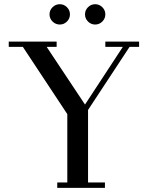

<svg xmlns="http://www.w3.org/2000/svg" viewBox="-20 -902 743 922"><path d="M22 -676.8V-702.1H252V-676.8H204.1L388.2 -399.9L569.8 -676.8H485.8V-702.1H647.9V-676.8H602.1L402.8 -374V-25.9H483.9V0H254.9V-25.9H303.2V-354L89.8 -676.8ZM232.4 -798.6Q217.8 -813 217.8 -833Q217.8 -853 232.4 -867.4Q247.1 -881.8 267.1 -881.8Q287.1 -881.8 301.5 -867.4Q315.9 -853 315.9 -833Q315.9 -813 301.5 -798.6Q287.1 -784.2 267.1 -784.2Q247.1 -784.2 232.4 -798.6ZM402.6 -798.6Q388.2 -813 388.2 -833Q388.2 -853 402.6 -867.4Q417 -881.8 437 -881.8Q457 -881.8 471.4 -867.4Q485.8 -853 485.8 -833Q485.8 -813 471.4 -798.6Q457 -784.2 437 -784.2Q417 -784.2 402.6 -798.6Z"/></svg>

Font: Dehuti Alt
Style: Bold
Weight: 700
Version: Version 1.2